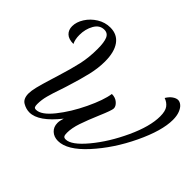

<svg xmlns="http://www.w3.org/2000/svg" viewBox="-170 -977 1320 1320"><g transform="rotate(45 490.0 -316.5)"><path d="M149 -2Q149 -26 158.5 -66Q168 -106 193 -186L206 -228Q238 -331 253.5 -401Q269 -471 269 -554Q269 -618 255.5 -649Q242 -680 208 -680Q163 -680 137.5 -635Q112 -590 112 -533Q112 -489 127 -460Q80 -460 57 -482Q34 -504 34 -540Q34 -581 60.5 -623Q87 -665 131.5 -692.5Q176 -720 227 -720Q294 -720 330 -670Q366 -620 366 -528Q366 -465 350 -395.5Q334 -326 301 -222Q298 -211 294 -200Q290 -189 286 -176Q266 -119 254.5 -76Q243 -33 243 8Q243 27 247.5 34.5Q252 42 265 42Q315 42 379.5 -38.5Q444 -119 495.5 -227Q547 -335 557 -404Q592 -404 614.5 -384Q637 -364 637 -343Q637 -324 600 -238Q566 -158 546.5 -100.5Q527 -43 527 4Q527 25 532.5 33.5Q538 42 553 42Q608 42 691.5 -58.5Q775 -159 838 -295.5Q901 -432 901 -530Q901 -581 883 -605.5Q865 -630 833 -641Q850 -669 870.5 -683Q891 -697 908 -697Q925 -697 941.5 -683.5Q958 -670 969 -642Q980 -614 980 -575Q980 -469 904 -309.5Q828 -150 720 -31.5Q612 87 523 87Q484 87 458.5 63.5Q433 40 433 1Q433 -20 443 -50Q334 87 246 87Q213 87 181 68.5Q149 50 149 -2Z"/></g></svg>

Font: Dancing Script
Style: Bold
Weight: 700
Designer: Pablo Impallari
Foundry: Pablo Impallari
Version: Version 2.000